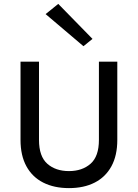

<svg xmlns="http://www.w3.org/2000/svg" viewBox="-20 -954 709 987"><path d="M85.5 -637H180.5V-234.5Q180.5 -150 223.2 -112.2Q266 -74.5 334.5 -74.5Q402.5 -74.5 445.5 -112.2Q488.5 -150 488.5 -234.5V-637H583V-234.5Q583 -154.5 552.8 -99.2Q522.5 -44 467 -15.5Q411.5 13 334.5 13Q258 13 202 -15.5Q146 -44 115.8 -99.2Q85.5 -154.5 85.5 -234.5ZM409 -716.5 214.5 -881.5 279.5 -934 455.5 -754Z"/></svg>

Font: Karla Medium
Style: Regular
Weight: 500
Designer: Jonathan Pinhorn
Version: Version 2.001